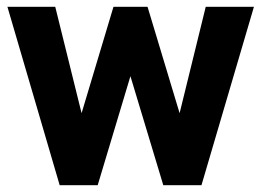

<svg xmlns="http://www.w3.org/2000/svg" viewBox="-20 -545 776 570"><path d="M590.8 -524.9H733.9L578.1 4.9H464.8L367.2 -318.8L270 4.9H157.2L2 -524.9H144L222.2 -209L316.9 -524.9H418L513.2 -209Z"/></svg>

Font: D-DIN-PRO ExtraBold
Style: Bold
Weight: 800
Designer: Charles Nix
Foundry: CyberFei
Version: Version 1.000;hotconv 1.0.109;makeotfexe 2.5.65596